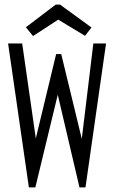

<svg xmlns="http://www.w3.org/2000/svg" viewBox="-20 -811 490 831"><path d="M105 0 15 -623H76L135 -212L223 -577H245L334 -210L384 -623H439L350 0H324L230 -401L133 0ZM123 -655 92 -693 221 -791H240L376 -692L348 -656L232 -726Z"/></svg>

Font: Inconsolata SemiCondensed
Style: Regular
Weight: 400
Width: 4
Monospace: yes
Designer: Raph Levien, Cyreal, Brenton Simpson
Foundry: Raph Levien, Cyreal, Google
Version: Version 3.000; ttfautohint (v1.8.2.53-6de2)